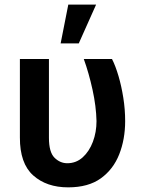

<svg xmlns="http://www.w3.org/2000/svg" viewBox="-20 -801 627 831"><path d="M66.1 -545.5H191.8V-204.5Q191.8 -142.4 215.9 -118.4Q240.1 -94.5 271.3 -94.5Q309.7 -94.5 338.1 -120.2Q366.5 -146 382.1 -187.5Q397.7 -229 397.7 -277Q396.3 -340.6 380.5 -412.6Q364.7 -484.7 342.7 -545.5H464.8Q480.1 -515.6 492.9 -471.9Q505.7 -428.3 513.7 -377.8Q521.7 -327.4 521.7 -277Q521.7 -198.5 496.1 -133.3Q470.5 -68.2 416.4 -29.1Q362.2 9.9 275.2 9.9Q181.5 9.9 123.6 -41.9Q65.7 -93.8 66.1 -206ZM242.5 -613.3 275.6 -781.2H396L321 -613.3Z"/></svg>

Font: Inter UI Semi Bold
Style: Regular
Weight: 600
Designer: Rasmus Andersson
Foundry: rsms
Version: 3.2;8d6f07862